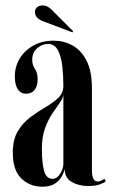

<svg xmlns="http://www.w3.org/2000/svg" viewBox="-20 -676 415 706"><path d="M135.5 10.5Q89.5 10.5 58.2 -20Q27 -50.5 27 -114.5Q27 -163 45.8 -194Q64.5 -225 92.2 -245.5Q120 -266 147.8 -282.2Q175.5 -298.5 194.2 -316.2Q213 -334 213 -360.5Q213 -398 209 -433.2Q205 -468.5 192.8 -491.5Q180.5 -514.5 156.5 -514.5Q134.5 -514.5 116.5 -498.5Q98.5 -482.5 98.5 -456.5Q98.5 -437 108.5 -422.5Q118.5 -408 118.5 -384.5Q118.5 -361 107.8 -346.2Q97 -331.5 76 -331.5Q56 -331.5 45.2 -348.2Q34.5 -365 34.5 -395Q34.5 -431.5 53 -461.5Q71.5 -491.5 103.8 -509Q136 -526.5 177 -526.5Q214.5 -526.5 246.5 -509Q278.5 -491.5 298.2 -453Q318 -414.5 318 -351.5V-50Q318 -8.5 339.5 -8.5Q346 -8.5 353 -12Q360 -15.5 363.5 -19L369 -10Q364.5 -4.5 347.5 1.8Q330.5 8 303.5 8Q271 8 244.8 -6.2Q218.5 -20.5 217.5 -55Q215.5 -42.5 207 -27Q198.5 -11.5 181.2 -0.5Q164 10.5 135.5 10.5ZM173 -18.5Q189.5 -18.5 201.2 -37Q213 -55.5 213 -72.5V-329Q212 -315 199.8 -298Q187.5 -281 172.2 -258.2Q157 -235.5 145.5 -204.2Q134 -173 134 -130Q134 -77.5 142 -48Q150 -18.5 173 -18.5ZM246.5 -557 140.5 -597Q126.5 -602 117.5 -610.5Q108.5 -619 108.5 -632.5Q108.5 -642 116 -649Q123.5 -656 135.5 -656Q146 -656 153.8 -652.2Q161.5 -648.5 168.5 -641.5L249 -561Z"/></svg>

Font: Imbue 100pt SemiBold
Style: Regular
Weight: 600
Designer: Tyler Finck
Foundry: Etcetera Type Company
Version: Version 1.102; ttfautohint (v1.8.3)